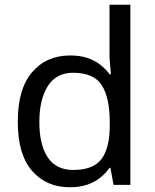

<svg xmlns="http://www.w3.org/2000/svg" viewBox="-20 -780 655 810"><path d="M275 10Q175 10 115 -59.5Q55 -129 55 -267Q55 -405 115.5 -475.5Q176 -546 276 -546Q318 -546 349 -535.5Q380 -525 403 -507Q426 -489 442 -467H448Q447 -480 444.5 -505.5Q442 -531 442 -546V-760H530V0H459L446 -72H442Q426 -49 403 -30.5Q380 -12 348.5 -1Q317 10 275 10ZM289 -63Q374 -63 408.5 -109.5Q443 -156 443 -250V-266Q443 -366 410 -419.5Q377 -473 288 -473Q217 -473 181.5 -416.5Q146 -360 146 -265Q146 -169 181.5 -116Q217 -63 289 -63Z"/></svg>

Font: uoriya05
Style: Book
Weight: 400
Designer: Jelle Bosma - Monotype Design Team
Foundry: Monotype Imaging Inc.
Version: Version 2.003